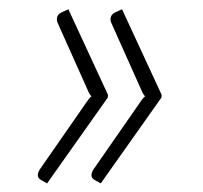

<svg xmlns="http://www.w3.org/2000/svg" viewBox="-20 -472 449 424"><path d="M84 -67 70.5 -74.5Q63.5 -78.5 63.5 -85Q63.5 -91 68 -98L170.5 -245.5Q176.5 -255 182 -259.5Q178 -262.5 173.5 -273.5L107.5 -421Q105.5 -425 105.5 -429Q105.5 -439.5 115.5 -444.5L131 -451.5L218.5 -262.5L218 -256.5ZM202.5 -67 189 -74.5Q182 -78.5 182 -85Q182 -91 186.5 -98L289 -245.5Q295 -255 300.5 -259.5Q296.5 -262.5 292 -273.5L226 -421Q224 -425 224 -429Q224 -439.5 234 -444.5L249.5 -451.5L337 -262.5L336.5 -256.5Z"/></svg>

Font: Lato TR Light
Style: Italic
Weight: 300
Italic angle: -12°
Designer: Lukasz Dziedzic
Foundry: Lukasz Dziedzic
Version: Version 1.104 2013